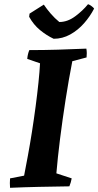

<svg xmlns="http://www.w3.org/2000/svg" viewBox="-20 -889 469 916"><path d="M28 7Q27 -4 27 -15.5Q27 -27 28 -38L95 -51Q103 -92 113 -146Q123 -200 132.5 -260.5Q142 -321 150 -381.5Q158 -442 163.5 -495Q169 -548 171 -587L110 -608Q111 -620 113.5 -630.5Q116 -641 120 -650Q188 -650 256 -652Q324 -654 392 -657Q394 -646 394 -635.5Q394 -625 393 -615L325 -597Q308 -510 293 -414Q278 -318 266.5 -226.5Q255 -135 249 -62L322 -38Q319 -20 311 0Q237 1 166.5 2.5Q96 4 28 7ZM236 -704Q202 -720 171 -745.5Q140 -771 119 -809L121 -824L189 -867Q203 -846 222 -824Q241 -802 263 -784Q302 -784 338.5 -811Q375 -838 400 -869Q407 -867 416.5 -860Q426 -853 429 -848Q410 -811 381 -778Q352 -745 315 -724.5Q278 -704 236 -704Z"/></svg>

Font: Labrada
Style: Bold Italic
Weight: 700
Italic angle: -7°
Designer: Mercedes Jáuregui
Foundry: Omnibus-Type Team
Version: Version 1.000; ttfautohint (v1.8.4.7-5d5b)